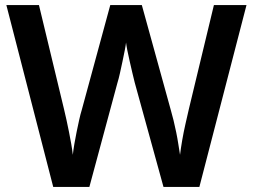

<svg xmlns="http://www.w3.org/2000/svg" viewBox="-20 -734 993 754"><path d="M948 -714 763 0H622L509 -410Q505 -425 500 -447Q495 -469 489.5 -492.5Q484 -516 480 -536.5Q476 -557 475 -567Q474 -557 470 -536.5Q466 -516 461 -492.5Q456 -469 451 -446.5Q446 -424 441 -408L331 0H189L5 -714H133L231 -307Q236 -287 241 -263.5Q246 -240 251 -215.5Q256 -191 260 -167.5Q264 -144 266 -126Q268 -145 272 -168.5Q276 -192 281 -216.5Q286 -241 291 -263.5Q296 -286 301 -302L413 -714H537L651 -301Q656 -284 661.5 -261.5Q667 -239 672 -214.5Q677 -190 680.5 -167Q684 -144 687 -126Q690 -151 695.5 -183Q701 -215 708.5 -248Q716 -281 722 -307L820 -714Z"/></svg>

Font: Noto Sans Devanagari SemiBold
Style: Regular
Weight: 600
Version: Version 2.003